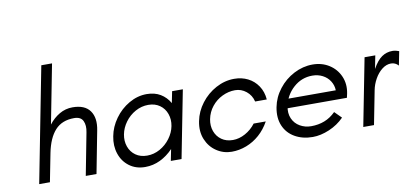

<svg xmlns="http://www.w3.org/2000/svg" viewBox="-70 -987 2667 1234"><g transform="rotate(-10 1263.5 -370.0)"><path d="M246 -750H316L241 -364Q271 -403 310.5 -426Q350 -449 396 -449Q476 -449 509.5 -402Q543 -355 527 -275L474 0H404L457 -275Q466 -319 452 -349Q438 -379 394 -379Q315 -379 270 -329.5Q225 -280 206 -184L170 0H100Z M622 -220Q633 -280 671 -333Q709 -386 764.5 -418Q820 -450 880 -450Q932 -450 969.5 -427.5Q1007 -405 1030 -365L1045 -440H1115L1029 0H959L974 -75Q936 -35 889.5 -12.5Q843 10 791 10Q731 10 688 -22Q645 -54 627.5 -107Q610 -160 622 -220ZM1002 -220Q1010 -262 997 -299Q984 -336 953 -358Q922 -380 878 -380Q834 -380 794 -358Q754 -336 727 -299Q700 -262 692 -220Q684 -178 697 -141Q710 -104 741 -82Q772 -60 816 -60Q860 -60 899.5 -82Q939 -104 966.5 -141Q994 -178 1002 -220Z M1182 -220Q1194 -282 1234 -334.5Q1274 -387 1331.5 -418Q1389 -449 1451 -449Q1500 -449 1540 -429Q1580 -409 1605.5 -371Q1631 -333 1635 -282H1559Q1549 -324 1516.5 -350Q1484 -376 1444 -376Q1401 -376 1360.5 -356.5Q1320 -337 1291.5 -301.5Q1263 -266 1254 -220Q1246 -178 1259 -142Q1272 -106 1302.5 -84.5Q1333 -63 1376 -63Q1417 -63 1457 -85Q1497 -107 1525 -144H1604Q1577 -95 1538 -60.5Q1499 -26 1452 -8Q1405 10 1356 10Q1302 10 1257 -20Q1212 -50 1190.5 -102.5Q1169 -155 1182 -220Z M1688 -222Q1700 -285 1741 -338Q1782 -391 1841 -421.5Q1900 -452 1963 -452Q2024 -452 2071 -422Q2118 -392 2140 -341Q2162 -290 2150 -230L2144 -203H1726L1740 -263H2082Q2081 -296 2063.5 -323.5Q2046 -351 2016 -366.5Q1986 -382 1949 -382Q1879 -382 1826 -334.5Q1773 -287 1759 -216Q1750 -171 1765.5 -136Q1781 -101 1814 -82Q1847 -63 1887 -63Q1934 -63 1974 -78.5Q2014 -94 2047 -127L2091 -83Q2050 -41 1993.5 -17Q1937 7 1885 7Q1819 7 1769 -21.5Q1719 -50 1697 -102Q1675 -154 1688 -222Z M2301 -440H2371L2354 -354Q2383 -406 2414 -427.5Q2445 -449 2484 -449Q2495 -449 2506 -446.5Q2517 -444 2527 -440L2509 -349Q2499 -360 2487 -365.5Q2475 -371 2461 -371Q2430 -371 2402 -349Q2374 -327 2354.5 -292Q2335 -257 2328 -220L2285 0H2215Z"/></g></svg>

Font: Teachers[wght] Italic
Style: Regular
Weight: 400
Designer: Alfredo Marco Pradil & Chank Diesel
Version: Version 1.000;Glyphs 3.1.2 (3151)